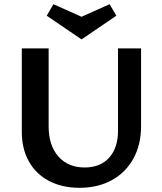

<svg xmlns="http://www.w3.org/2000/svg" viewBox="-20 -889 773 916"><path d="M369 -701 203 -814 235 -869 369 -809 503 -869 535 -814ZM653 -658V-287Q653 -199 616.5 -132.5Q580 -66 513.5 -29.5Q447 7 359 7Q277 7 214.5 -25.5Q152 -58 118 -118.5Q84 -179 84 -260V-658H212V-287Q212 -195 258.5 -142.5Q305 -90 384 -90Q459 -90 501 -137Q543 -184 543 -265V-658Z"/></svg>

Font: Ysabeau Infant
Style: Bold
Weight: 700
Designer: Christian Thalmann (Catharsis Fonts)
Version: Version 0.003